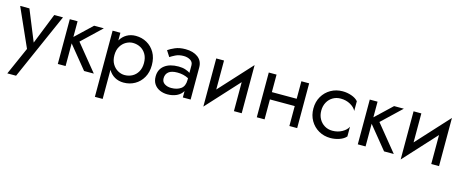

<svg xmlns="http://www.w3.org/2000/svg" viewBox="-40 -1091 4588 1906"><g transform="rotate(15 2254.0 -137.5)"><path d="M440 -460 140 220H50L176 -65L0 -460H95L224 -143L350 -460Z M510 -460H590V-299L760 -460H860L660 -270L880 0H780L590 -233V0H510Z M1030 220H950V-460H1030V-381Q1055 -424 1095.5 -447Q1136 -470 1187 -470Q1250 -470 1301.5 -441Q1353 -412 1384 -358.5Q1415 -305 1415 -230Q1415 -156 1384 -102Q1353 -48 1301.5 -19Q1250 10 1187 10Q1136 10 1095.5 -13Q1055 -36 1030 -79ZM1334 -230Q1334 -283 1312.5 -320Q1291 -357 1255.5 -376Q1220 -395 1177 -395Q1142 -395 1108 -376Q1074 -357 1052 -320Q1030 -283 1030 -230Q1030 -177 1052 -140Q1074 -103 1108 -84Q1142 -65 1177 -65Q1220 -65 1255.5 -84Q1291 -103 1312.5 -140Q1334 -177 1334 -230Z M1561 -352 1522 -413Q1548 -432 1592 -451Q1636 -470 1698 -470Q1777 -470 1826 -433.5Q1875 -397 1875 -330V0H1795V-66Q1774 -29 1732 -9.5Q1690 10 1638 10Q1595 10 1559 -6Q1523 -22 1501.5 -53.5Q1480 -85 1480 -132Q1480 -205 1532.5 -245.5Q1585 -286 1676 -286Q1716 -286 1746 -276Q1776 -266 1795 -253V-330Q1795 -365 1765.5 -382.5Q1736 -400 1698 -400Q1649 -400 1613.5 -382Q1578 -364 1561 -352ZM1561 -135Q1561 -98 1589.5 -79.5Q1618 -61 1658 -61Q1718 -61 1756.5 -88.5Q1795 -116 1795 -180V-198Q1744 -225 1680 -225Q1619 -225 1590 -201Q1561 -177 1561 -135Z M2095 -460V-162L2400 -495V0H2320V-298L2015 35V-460Z M2555 -460H2635V-280H2890V-460H2970V0H2890V-205H2635V0H2555Z M3156 -230Q3156 -182 3176.5 -145Q3197 -108 3232.5 -86.5Q3268 -65 3313 -65Q3369 -65 3413 -90Q3457 -115 3473 -149V-49Q3449 -21 3404.5 -5.5Q3360 10 3313 10Q3246 10 3192 -21Q3138 -52 3106.5 -106.5Q3075 -161 3075 -230Q3075 -300 3106.5 -354Q3138 -408 3192 -439Q3246 -470 3313 -470Q3360 -470 3404.5 -454.5Q3449 -439 3473 -411V-311Q3457 -345 3413 -370Q3369 -395 3313 -395Q3268 -395 3232.5 -374Q3197 -353 3176.5 -315.5Q3156 -278 3156 -230Z M3593 -460H3673V-299L3843 -460H3943L3743 -270L3963 0H3863L3673 -233V0H3593Z M4123 -460V-162L4428 -495V0H4348V-298L4043 35V-460Z"/></g></svg>

Font: Jost*
Style: Regular
Weight: 400
Version: Version 3.7